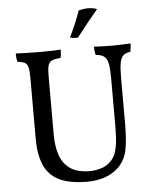

<svg xmlns="http://www.w3.org/2000/svg" viewBox="-59 -927 793 986"><g transform="rotate(-5 337.5 -434.5)"><path d="M570 -269Q570 -183 559 -132.5Q548 -82 513 -48Q484 -20 443 -5.5Q402 9 351 9Q258 9 204.5 -18.5Q151 -46 128.5 -100Q106 -154 106 -231V-549Q106 -584 101.5 -602Q97 -620 84.5 -626.5Q72 -633 47 -636Q44 -646 43 -657.5Q42 -669 42 -679Q62 -678 94.5 -677Q127 -676 158 -676Q173 -676 189 -676Q205 -676 220 -676.5Q235 -677 249 -677.5Q263 -678 274 -679Q274 -669 273 -657.5Q272 -646 269 -636Q240 -634 225 -627.5Q210 -621 205 -603.5Q200 -586 200 -549V-245Q200 -188 215 -142.5Q230 -97 267 -70.5Q304 -44 370 -44Q395 -44 425 -52.5Q455 -61 476 -82Q492 -98 501 -119Q510 -140 514.5 -174Q519 -208 519 -261V-509Q519 -557 514 -583.5Q509 -610 494.5 -622Q480 -634 450 -636Q447 -651 446 -659.5Q445 -668 445 -679Q456 -678 472.5 -677.5Q489 -677 506.5 -676.5Q524 -676 539 -676Q562 -676 588 -677Q614 -678 634 -679Q634 -672 633 -662Q632 -652 629 -636Q606 -634 593 -622.5Q580 -611 575 -584.5Q570 -558 570 -509ZM367 -732Q354 -732 345 -732.5Q336 -733 327 -737Q344 -772 358.5 -806Q373 -840 383 -871Q395 -874 407 -876Q419 -878 431 -878Q457 -878 478 -870Q451 -838 424.5 -805Q398 -772 367 -732Z"/></g></svg>

Font: Vollkorn
Style: Regular
Weight: 400
Designer: Friedrich Althausen
Foundry: Friedrich Althausen
Version: Version 4.104